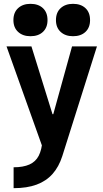

<svg xmlns="http://www.w3.org/2000/svg" viewBox="-20 -762 540 1002"><path d="M51 111Q101 111 133.5 96.5Q166 82 182 51Q198 20 202 -31L209 26L14 -520H144L254 -166H258L356 -520H486L305 53Q287 109 254 146Q221 183 171 201.5Q121 220 51 220ZM139 -573Q99 -573 74.5 -595.5Q50 -618 50 -657Q50 -697 74.5 -719.5Q99 -742 139 -742Q180 -742 204 -719.5Q228 -697 228 -657Q228 -618 204 -595.5Q180 -573 139 -573ZM361 -573Q321 -573 296.5 -595.5Q272 -618 272 -657Q272 -697 296.5 -719.5Q321 -742 361 -742Q402 -742 426 -719.5Q450 -697 450 -657Q450 -618 426 -595.5Q402 -573 361 -573Z"/></svg>

Font: M PLUS Code Latin SemiBold
Style: Regular
Weight: 600
Designer: Coji Morishita
Foundry: UNDERFOREST DESIGN
Version: Version 1.002; ttfautohint (v1.8.3)